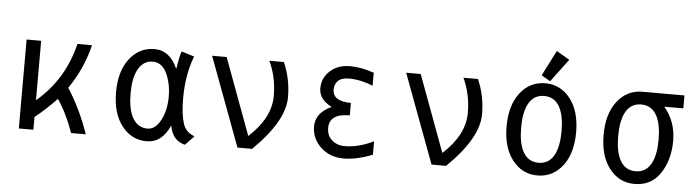

<svg xmlns="http://www.w3.org/2000/svg" viewBox="-47 -945 4196 1155"><g transform="rotate(5 2051.0 -367.5)"><path d="M90.8 0V-537.1H178.7V-178.2Q343.8 -316.4 397.9 -537.1H485.8Q451.2 -394.5 365.7 -269.5Q442.4 -152.3 495.1 0H406.2Q366.2 -115.2 309.6 -197.8Q253.4 -137.7 178.7 -76.7V0Z M861.8 -66.4Q917 -66.4 951.7 -149.9Q972.7 -200.2 972.7 -270Q972.7 -337.9 950.2 -395Q920.4 -470.7 859.4 -470.7Q798.3 -470.7 767.1 -407.2Q742.2 -356 742.2 -268.6Q742.2 -181.2 767.1 -129.9Q798.3 -66.4 861.8 -66.4ZM862.8 9.8Q770 9.8 710.9 -68.4Q654.3 -143.1 654.3 -268.6Q654.3 -394 710.9 -468.8Q770 -546.9 862.8 -546.9Q956.1 -546.9 1002.9 -439Q1015.1 -516.6 1025.9 -546.9L1103.5 -522.9Q1059.6 -409.2 1059.6 -267.6Q1059.6 -170.9 1078.1 -113.8Q1094.2 -64.5 1147.5 -44.9L1094.7 10.7Q1048.8 -1 1025.9 -35.2Q1009.3 -60.5 1002.9 -97.7Q955.1 9.8 862.8 9.8Z M1411.1 0 1210.9 -537.1H1298.8L1469.7 -75.2Q1601.6 -195.3 1601.6 -328.1Q1601.6 -442.4 1556.6 -537.1H1644.5Q1687.5 -439 1687.5 -328.1Q1687.5 -183.6 1499 0Z M2226.6 -109.4Q2226.6 -109.4 2226.6 -28.3Q2130.4 9.8 2051.8 9.8Q1968.8 9.8 1913.1 -43Q1858.9 -94.7 1858.9 -167.5Q1858.9 -249.5 1954.1 -293Q1876.5 -332 1876.5 -398.4Q1876.5 -469.2 1934.1 -513.2Q1978 -546.9 2044.4 -546.9Q2110.4 -546.9 2188.5 -520Q2188.5 -520 2188.5 -441.4Q2114.3 -472.2 2044.4 -472.2Q2001 -472.2 1980.5 -454.1Q1957 -433.6 1957 -399.4Q1957 -327.1 2067.4 -327.1V-252Q1944.3 -252 1944.3 -166Q1944.3 -121.1 1972.2 -95.2Q2004.4 -64.9 2051.8 -64.9Q2136.2 -64.9 2226.6 -109.4Z M2583 0 2382.8 -537.1H2470.7L2641.6 -75.2Q2773.4 -195.3 2773.4 -328.1Q2773.4 -442.4 2728.5 -537.1H2816.4Q2859.4 -439 2859.4 -328.1Q2859.4 -183.6 2670.9 0Z M3319.8 -129.9Q3344.7 -181.2 3344.7 -268.6Q3344.7 -356 3319.8 -407.2Q3289.1 -470.2 3222.7 -470.2Q3156.2 -470.2 3125.5 -407.2Q3100.6 -356 3100.6 -268.6Q3100.6 -181.2 3125.5 -129.9Q3156.2 -66.9 3222.7 -66.9Q3289.1 -66.9 3319.8 -129.9ZM3069.3 -68.4Q3012.7 -143.1 3012.7 -268.6Q3012.7 -394 3069.3 -468.8Q3128.4 -546.9 3222.7 -546.9Q3316.9 -546.9 3376 -468.8Q3432.6 -394 3432.6 -268.6Q3432.6 -143.1 3376 -68.4Q3316.9 9.8 3222.7 9.8Q3128.4 9.8 3069.3 -68.4ZM3274.4 -746.1 3353.5 -700.2 3250 -561.5 3196.3 -592.8Z M3808.6 9.8Q3714.4 9.8 3655.3 -68.4Q3598.6 -143.1 3598.6 -268.6Q3598.6 -394 3655.3 -468.8Q3714.4 -546.9 3808.6 -546.9H4062.5V-468.8H3947.3Q4018.6 -385.3 4018.6 -268.6Q4018.6 -150.9 3961.9 -68.4Q3908.2 9.8 3808.6 9.8ZM3905.8 -129.9Q3930.7 -181.2 3930.7 -268.6Q3930.7 -356 3905.8 -407.2Q3875 -470.2 3808.6 -470.2Q3742.2 -470.2 3711.4 -407.2Q3686.5 -356 3686.5 -268.6Q3686.5 -181.2 3711.4 -129.9Q3742.2 -66.9 3808.6 -66.9Q3875 -66.9 3905.8 -129.9Z"/></g></svg>

Font: Consola Mono
Style: Book
Weight: 400
Monospace: yes
Designer: Wojciech Kalinowski "wmk69" (wmk69@o2.pl)
Foundry: Wojciech Kalinowski "wmk69" (wmk69@o2.pl)
Version: Version 2.1.0